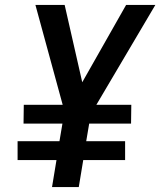

<svg xmlns="http://www.w3.org/2000/svg" viewBox="-20 -755 647 775"><path d="M190 0 208 -109H51V-185H220L232 -256H75L76 -332H233L123 -735H241L312 -423L489 -735H607L369 -332H510L509 -256H340L328 -185H485V-109H316L298 0Z"/></svg>

Font: Iosevka SmBd Ex Obl
Style: Regular
Weight: 600
Width: 7
Italic angle: -9°
Monospace: yes
Designer: Belleve Invis
Foundry: Belleve Invis
Version: Version 32.5.0; ttfautohint (v1.8.4)